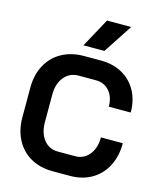

<svg xmlns="http://www.w3.org/2000/svg" viewBox="-137 -1046 961 1151"><g transform="rotate(15 344.0 -470.5)"><path d="M42 -258V-442Q42 -521 74.5 -581.5Q107 -642 166.5 -675Q226 -708 304 -708H410Q485 -708 542 -676Q599 -644 630.5 -586.5Q662 -529 662 -453H526Q526 -513 494 -549.5Q462 -586 410 -586H304Q248 -586 214 -544.5Q180 -503 180 -436V-264Q180 -197 213 -155.5Q246 -114 300 -114H408Q461 -114 494.5 -155Q528 -196 528 -263H664Q664 -182 632 -120.5Q600 -59 542 -25.5Q484 8 408 8H300Q223 8 164.5 -25Q106 -58 74 -118.5Q42 -179 42 -258ZM382 -949H532L414 -769H284Z"/></g></svg>

Font: Bai Jamjuree
Style: Bold
Weight: 700
Designer: Katatrad Aksorn Co.,Ltd.
Foundry: Cadson Demak Co.,Ltd.
Version: Version 1.000; ttfautohint (v1.6)